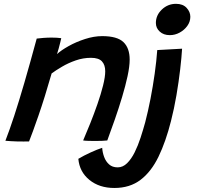

<svg xmlns="http://www.w3.org/2000/svg" viewBox="-20 -714 1002 978"><path d="M128 6.5Q116 6.5 100 6.8Q84 7 67.5 6.5Q52.5 6 34.2 5Q16 4 7.5 3Q29 -52.5 52.5 -124.2Q76 -196 104 -292.2Q132 -388.5 167 -517.5Q182 -519.5 202 -521Q222 -522.5 243 -522.5Q256.5 -522.5 269.5 -521.8Q282.5 -521 292 -519.5Q291 -514 287.2 -498.8Q283.5 -483.5 278.8 -466.5Q274 -449.5 270.5 -438.5Q291.5 -458 329.5 -479.2Q367.5 -500.5 413 -515.2Q458.5 -530 500.5 -530Q577 -530 608.8 -499.5Q640.5 -469 640.5 -410.5Q640.5 -376 629.8 -326.2Q619 -276.5 602 -219.8Q585 -163 565 -105.8Q545 -48.5 526.5 1.5Q505 4 466 4Q446.5 4 429.5 3.5Q412.5 3 403.5 1.5Q420 -36.5 439.5 -85.2Q459 -134 476.5 -184.2Q494 -234.5 505 -278.5Q516 -322.5 516 -351Q516 -383.5 499.2 -401.5Q482.5 -419.5 443.5 -419.5Q403.5 -419.5 365.5 -406.2Q327.5 -393 295.8 -374.2Q264 -355.5 243 -340Q207.5 -216 176 -125.2Q144.5 -34.5 128 6.5ZM876.5 -694.5Q911.5 -694.5 930.5 -674Q949.5 -653.5 949.5 -628.5Q949.5 -603.5 934.2 -582.2Q919 -561 895.2 -548Q871.5 -535 845 -535Q813.5 -535 793.8 -553Q774 -571 774 -597Q774 -636.5 804.5 -665.5Q835 -694.5 876.5 -694.5ZM851 -97.5Q824.5 7.5 787.5 84Q750.5 160.5 696 202Q641.5 243.5 562.5 243.5Q486 243.5 435.5 202.5Q385 161.5 379 95Q406.5 78.5 441 62.8Q475.5 47 500.5 39Q502 62.5 510.5 85.5Q519 108.5 535.8 123.5Q552.5 138.5 579.5 138.5Q606 138.5 627.5 117.2Q649 96 666 61.8Q683 27.5 696 -12.5Q709 -52.5 719.5 -90.5Q734 -146 746.5 -210.2Q759 -274.5 768 -339Q777 -403.5 781 -459L907.5 -466Q905 -423 897.8 -360.5Q890.5 -298 878.8 -229Q867 -160 851 -97.5Z"/></svg>

Font: Grandstander Medium
Style: Italic
Weight: 500
Italic angle: -15°
Designer: Tyler Finck
Foundry: Etcetera Type Co
Version: Version 1.200; ttfautohint (v1.8.3)